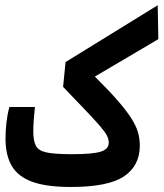

<svg xmlns="http://www.w3.org/2000/svg" viewBox="-20 -725 638 749"><path d="M255.9 4.4Q162.1 4.4 106.4 -15.6Q50.8 -35.6 26.1 -77.4Q1.5 -119.1 1.5 -184.6Q1.5 -214.8 5.1 -246.8Q8.8 -278.8 16.6 -307.6H116.2Q113.3 -280.8 111.6 -256.6Q109.9 -232.4 109.9 -212.9Q109.9 -175.3 120.1 -156Q130.4 -136.7 162.6 -130.1Q194.8 -123.5 261.2 -123.5Q341.3 -123.5 372.8 -133.3Q404.3 -143.1 404.3 -168.5Q404.3 -182.1 397 -196.3Q389.6 -210.4 370.6 -232.7Q351.6 -254.9 316.7 -291.5Q281.7 -328.1 226.1 -386.2L235.8 -482.9L595.2 -704.6L597.7 -572.3L350.1 -426.3Q406.2 -370.6 440.7 -330.8Q475.1 -291 493.7 -261.2Q512.2 -231.4 518.8 -206.8Q525.4 -182.1 525.4 -156.7Q525.4 -78.6 463.9 -37.1Q402.3 4.4 255.9 4.4Z"/></svg>

Font: Cascadia Code SemiBold
Style: Regular
Weight: 600
Monospace: yes
Designer: Aaron Bell
Foundry: Saja Typeworks
Version: Version 2404.023; ttfautohint (v1.8.4)